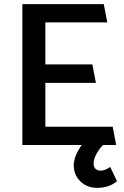

<svg xmlns="http://www.w3.org/2000/svg" viewBox="-20 -700 601 927"><path d="M541 0 524 -88H199V-300H443L426 -389H199V-592H498L481 -680H88V0ZM378 -4Q369 7 358.5 25Q348 43 342 62Q336 81 336 99Q336 129 350.5 153.5Q365 178 390.5 192.5Q416 207 449 207Q477 207 500.5 199.5Q524 192 545 175L512 106Q501 114 488.5 119Q476 124 468 124Q450 124 441 115Q432 106 432 89Q432 74 439.5 56Q447 38 459 21.5Q471 5 483 -5Z"/></svg>

Font: Catamaran SemiBold
Style: Regular
Weight: 600
Designer: Pria Ravichandran
Version: Version 2.000